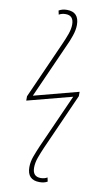

<svg xmlns="http://www.w3.org/2000/svg" viewBox="-106 -815 606 1091"><g transform="rotate(10 197.0 -269.5)"><path d="M204 226Q232 226 250 215L245 192Q229 202 207 202Q160 202 160 150Q160 122 171 91.5Q182 61 196 29L340 -294V-319L82 -251L222 -565Q236 -594 247.5 -628Q259 -662 259 -690Q259 -765 189 -765Q162 -765 142 -753L147 -730Q163 -740 186 -740Q232 -740 232 -688Q232 -662 221 -631.5Q210 -601 196 -570L50 -242V-217L309 -285L171 24Q157 56 145 88.5Q133 121 133 152Q133 226 204 226Z"/></g></svg>

Font: Noto Sans UI SemiCondensed Thin
Style: Italic
Weight: 250
Width: 4
Italic angle: -12°
Designer: Monotype Design Team
Foundry: Monotype Imaging Inc.
Version: Version 1.901